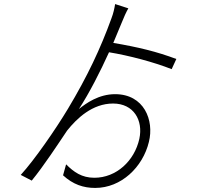

<svg xmlns="http://www.w3.org/2000/svg" viewBox="-20 -861 1040 944"><path d="M847 -571C751 -607 661 -629 537 -650C552 -685 566 -719 579 -751C588 -774 601 -803 611 -820L546 -841C543 -821 537 -794 528 -771C474 -622 410 -486 314 -326C254 -226 149 -74 82 -1L136 27C193 -42 267 -155 310 -219C358 -279 434 -352 536 -352C637 -352 685 -270 665 -178C641 -70 552 13 444 13C382 13 343 -15 305 -53L290 1C339 46 390 63 448 63C576 63 682 -39 712 -163C739 -270 688 -398 546 -398C465 -398 403 -353 368 -325C420 -405 472 -507 516 -604C614 -588 735 -556 824 -521Z"/></svg>

Font: Noto Sans JP Light
Style: Regular
Weight: 300
Designer: Ryoko NISHIZUKA (kana & ideographs); Paul D. Hunt (Latin, Greek & Cyrillic); Wenlong ZHANG (bopomofo); Sandoll Communica
Foundry: Adobe Systems Incorporated
Version: Version 1.004;PS 1.004;hotconv 1.0.82;makeotf.lib2.5.63406